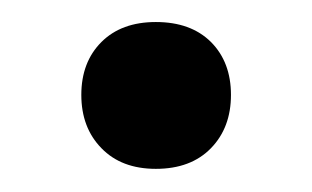

<svg xmlns="http://www.w3.org/2000/svg" viewBox="-20 -404 276 170"><path d="M118 -254.5Q87.5 -254.5 69.8 -272.8Q52 -291 52 -320Q52 -349 69.8 -366.8Q87.5 -384.5 118 -384.5Q149 -384.5 166.8 -366.8Q184.5 -349 184.5 -320Q184.5 -291 166.8 -272.8Q149 -254.5 118 -254.5Z"/></svg>

Font: Commissioner
Style: Regular
Weight: 400
Designer: Kostas Bartsokas
Foundry: Kostas Bartsokas
Version: Version 1.000; ttfautohint (v1.8.3)